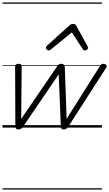

<svg xmlns="http://www.w3.org/2000/svg" viewBox="-20 -1030 881 1550"><path d="M127 15Q114 15 109 8Q104 1 104 -11L102 -489Q102 -499 107.5 -507Q113 -515 129 -515Q143 -515 149 -510Q155 -505 155 -492L151 -70L441 -494Q449 -506 456.5 -510.5Q464 -515 476 -515Q489 -515 495.5 -508Q502 -501 503 -487L518 -71L786 -496Q793 -507 800.5 -512Q808 -517 819 -514Q835 -512 839.5 -503Q844 -494 837 -483L529 -4Q523 4 515 9.5Q507 15 494 15Q481 15 476 8Q471 1 471 -10L454 -430L164 -4Q159 4 150 9.5Q141 15 127 15ZM373 -623Q365 -623 358 -630Q351 -637 351 -645Q351 -650 353.5 -654Q356 -658 360 -662L541 -825Q549 -832 556 -834.5Q563 -837 571 -837Q578 -837 584.5 -834Q591 -831 595 -823L685 -660Q688 -655 689.5 -651Q691 -647 691 -644Q691 -635 682 -629Q673 -623 666 -623Q660 -623 655.5 -626Q651 -629 648 -634L560 -769L395 -634Q388 -629 383.5 -626Q379 -623 373 -623ZM0 490H803V500H0ZM0 -20H803V0H0ZM0 -505H803V-500H0ZM0 -1010H803V-1000H0Z"/></svg>

Font: Playwrite BE VLG Guides
Style: Regular
Weight: 400
Designer: Veronika Burian, José Scaglione
Foundry: TypeTogether
Version: Version 1.003